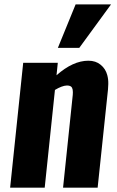

<svg xmlns="http://www.w3.org/2000/svg" viewBox="-20 -869 544 889"><path d="M248 -647.5 330.1 -848.6H494.1L347.2 -647.5ZM26.9 0 87.4 -578.1H247.6L241.7 -520.5Q317.9 -587.9 389.2 -587.9Q423.3 -587.9 445.8 -569.3Q468.8 -550.8 476.6 -521.5Q481.9 -502.4 481.4 -480Q481.4 -467.8 480 -454.6L432.1 0H272L316.9 -429.7Q317.4 -436 317.4 -441.9Q317.4 -455.1 313.5 -462.9Q307.6 -473.6 289.1 -473.1Q267.1 -472.2 234.4 -452.6L187 0Z"/></svg>

Font: Oswald
Style: Bold
Weight: 700
Designer: Vernon Adams
Foundry: Vernon Adams
Version: 3.0; ttfautohint (v0.94.23-7a4d-dirty) -l 8 -r 50 -G 200 -x 